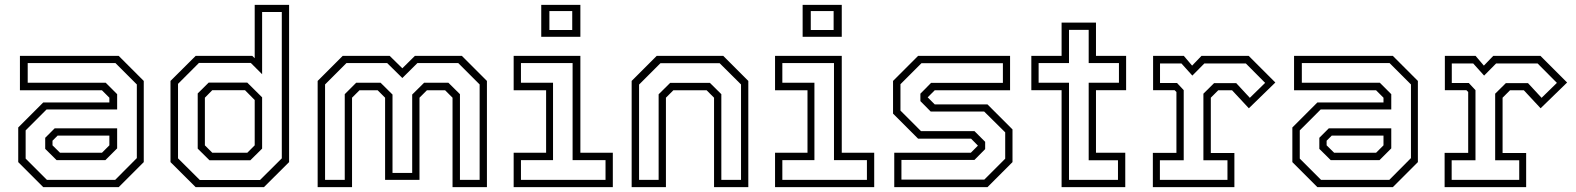

<svg xmlns="http://www.w3.org/2000/svg" viewBox="-20 -770 6483 790"><path d="M158 0 55 -103V-245.5L158 -348.5H430V-368L399.5 -398.5H62V-540H468.5L571.5 -437V-103L468.5 0ZM213 -111 166 -157.5V-203L205 -242H462V-159.5L413.5 -111ZM173 -30H454L543 -119.5V-422.5L455 -510.5H94V-429.5H415L462 -382.5V-319.5H171.5L85.5 -233.5V-117.5ZM227 -141.5H399.5L430 -172V-212H217L196 -191V-172Z M1066 0H785L681.5 -103V-437L785 -540H1018L1028 -530.5V-750H1169.5V-103ZM1010 -110.5H842L793.5 -158.5V-385.5L838.5 -430H997.5L1058.5 -369.5V-158.5ZM997.5 -141.5 1028 -172V-358.5L988 -399H853.5L823 -368V-172L853.5 -141.5ZM1050 -29.5 1139.5 -118.5V-720.5H1058.5V-464.5L1012 -511H798.5L712.5 -425V-118.5L802 -29.5Z M1287 0V-437L1390 -540H1583.5L1635.5 -489L1687 -540H1880.5L1983.5 -437V0H1842V-368L1811.5 -398.5H1736.5L1706 -368V-30H1564.5V-368L1534 -398.5H1459L1428.5 -368V0ZM1317.5 -30H1398.5V-382.5L1445.5 -429.5H1546L1595 -381V-58.5H1676V-381L1725 -429.5H1825L1872.5 -382.5V-30H1953.5V-422.5L1865.5 -510.5H1697.5L1635.5 -449L1573 -510.5H1405.5L1317.5 -422.5Z M2207 -618.5V-750H2368V-618.5ZM2240.5 -646.5H2334.5V-724.5H2240.5ZM2093.5 0V-141.5H2227V-398.5H2093.5V-540H2368V-141.5H2501.5V0ZM2123.5 -30H2471.5V-111H2336V-510.5H2123.5V-429.5H2255.5V-111H2123.5Z M2579 0V-437L2682 -540H2956L3059 -437V0H2918V-368L2887.5 -398.5H2750.5L2720 -368V0ZM2609.5 -30H2690V-382L2737.5 -429H2901L2948 -382.5V-30H3029V-422.5L2941 -510H2697.5L2609.5 -422Z M3282.5 -618.5V-750H3443.5V-618.5ZM3316 -646.5H3410V-724.5H3316ZM3169 0V-141.5H3302.5V-398.5H3169V-540H3443.5V-141.5H3577V0ZM3199 -30H3547V-111H3411.5V-510.5H3199V-429.5H3331V-111H3199Z M3659.5 0V-141.5H3974.5L4005 -172V-169.5L3975.5 -199.5H3757.5L3654.5 -302.5V-437L3757.5 -540H4136V-398.5H3826L3795.5 -368V-371L3826 -340.5H4043L4146 -237.5V-103L4043 0ZM3689 -31H4030L4116 -117V-225.5L4029.5 -311H3809.5L3767 -354V-384.5L3811 -429H4106.5V-510H3771.5L3685 -423.5V-315L3769.5 -230.5H3989.5L4033.5 -186.5V-156.5L3989.5 -112H3689Z M4348 0V-399H4223.5V-540H4348V-677H4489.5V-540H4613.5V-399H4489.5V-141.5H4610V0ZM4378.5 -30H4580V-110.5H4459.5V-429.5H4584V-510.5H4459.5V-647H4378.5V-510.5H4253.5V-429.5H4378.5Z M4723.5 0V-141H4820.5V-391.5L4813 -399H4724.5V-540H4851L4885 -500L4923.5 -540H5118L5227.5 -430.5L5118.5 -324.5L5049.5 -398.5H4992.5L4962 -368V-140.5H5059V0ZM4752.5 -30H5030.5V-110.5H4931.5V-384.5L4975.5 -428H5066.5L5122.5 -367.5L5185.5 -429L5106 -509H4935.5L4886 -459L4841 -509H4753V-428.5H4823L4850.5 -399V-110.5H4752.5Z M5400.5 0 5297.5 -103V-245.5L5400.5 -348.5H5672.5V-368L5642 -398.5H5304.5V-540H5711L5814 -437V-103L5711 0ZM5455.5 -111 5408.5 -157.5V-203L5447.5 -242H5704.5V-159.5L5656 -111ZM5415.5 -30H5696.5L5785.5 -119.5V-422.5L5697.5 -510.5H5336.5V-429.5H5657.5L5704.5 -382.5V-319.5H5414L5328 -233.5V-117.5ZM5469.5 -141.5H5642L5672.5 -172V-212H5459.5L5438.5 -191V-172Z M5924 0V-141H6021V-391.5L6013.5 -399H5925V-540H6051.5L6085.5 -500L6124 -540H6318.5L6428 -430.5L6319 -324.5L6250 -398.5H6193L6162.5 -368V-140.5H6259.5V0ZM5953 -30H6231V-110.5H6132V-384.5L6176 -428H6267L6323 -367.5L6386 -429L6306.5 -509H6136L6086.5 -459L6041.5 -509H5953.5V-428.5H6023.5L6051 -399V-110.5H5953Z"/></svg>

Font: Tourney Light
Style: Regular
Weight: 300
Version: Version 1.015